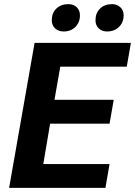

<svg xmlns="http://www.w3.org/2000/svg" viewBox="-20 -907 652 927"><path d="M147 -700H612L592 -585H271L243 -425H529L509 -310H222L189 -115H509L489 0H24ZM230 -809Q230 -844 252 -865.5Q274 -887 310 -887Q335 -887 350.5 -872Q366 -857 366 -833Q366 -799 344 -777Q322 -755 287 -755Q262 -755 246 -770Q230 -785 230 -809ZM441 -809Q441 -844 463 -865.5Q485 -887 521 -887Q545 -887 561 -872Q577 -857 577 -833Q577 -799 554.5 -777Q532 -755 497 -755Q472 -755 456.5 -770Q441 -785 441 -809Z"/></svg>

Font: Sarabun
Style: Bold Italic
Weight: 700
Italic angle: -10°
Designer: Suppakit Chalermlarp | Katatrad Co.,Ltd.
Foundry: Cadson Demak Co.,Ltd.
Version: Version 1.000; ttfautohint (v1.6)